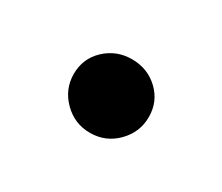

<svg xmlns="http://www.w3.org/2000/svg" viewBox="-43 -501 353 305"><g transform="rotate(30 133.0 -348.5)"><path d="M64.5 -349.6Q64.5 -377.9 84.7 -397Q105 -416 133.3 -416Q162.1 -416 182.1 -397Q202.1 -377.9 202.1 -349.6Q202.1 -321.8 182.1 -301.5Q162.1 -281.2 133.3 -281.2Q105 -281.2 84.7 -301.5Q64.5 -321.8 64.5 -349.6Z"/></g></svg>

Font: Estedad-FD SemiBold
Style: Regular
Weight: 600
Designer: Amin Abedi
Version: Version 7.3